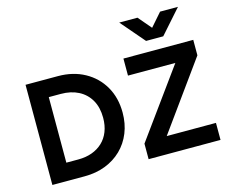

<svg xmlns="http://www.w3.org/2000/svg" viewBox="-124 -1119 1550 1296"><g transform="rotate(-15 651.0 -471.0)"><path d="M88.5 0V-700H314.5Q420 -700 501 -655.5Q582 -611 627.5 -532Q673 -453 673 -349.5Q673 -272.5 647 -208.2Q621 -144 573.2 -97.5Q525.5 -51 459.8 -25.5Q394 0 314.5 0ZM218.5 -121H302.5Q355 -121 398 -136.5Q441 -152 472.2 -181.5Q503.5 -211 520.2 -253.5Q537 -296 537 -349.5Q537 -422 507.8 -473.2Q478.5 -524.5 425.8 -551.8Q373 -579 302.5 -579H218.5ZM761 0V-108.5L1103.5 -581H772.5V-700H1260.5V-592L919.5 -119H1263.5V0ZM951 -775.5 808 -942H935.5L1013.5 -850.5L1093.5 -942H1218.5L1071 -775.5Z"/></g></svg>

Font: Geologica Medium
Style: Regular
Weight: 500
Designer: Sindre Bremnes, Frode Helland
Foundry: Monokrom Skriftforlag AS
Version: Version 1.010;gftools[0.9.28]